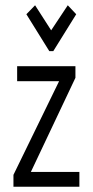

<svg xmlns="http://www.w3.org/2000/svg" viewBox="-20 -708 353 728"><path d="M31 0V-45L204 -400H45V-457H266V-413L97 -56H281V0ZM113 -688 174 -593 237 -688 269 -654 182 -514H167L80 -654Z"/></svg>

Font: Inconsolata ExtraCondensed Thin
Style: Regular
Weight: 100
Width: 2
Monospace: yes
Designer: Raph Levien, Cyreal, Brenton Simpson
Foundry: Raph Levien, Cyreal, Google
Version: Version 3.100; ttfautohint (v1.8.4.7-5d5b)